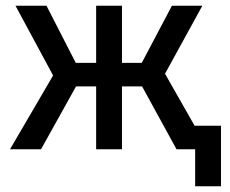

<svg xmlns="http://www.w3.org/2000/svg" viewBox="-20 -520 800 669"><path d="M475 -219H405V0H315V-219H245L123 0H15L165 -257L34 -500H142L244 -301H315V-500H405V-301H474L579 -500H685L555 -263L658 -82H750V129H660V0H595Z"/></svg>

Font: PT Root UI Web Medium
Style: Regular
Weight: 500
Designer: Vitaly Kuzmin
Foundry: ParaType Ltd.
Version: Version 1.001W